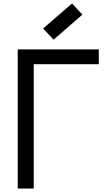

<svg xmlns="http://www.w3.org/2000/svg" viewBox="-20 -1084 640 1104"><path d="M82 0V-800H548V-715H108L174 -782V0ZM288 -856 228 -920 394 -1064 454 -1000Z"/></svg>

Font: Victor Mono SemiBold
Style: Regular
Weight: 600
Monospace: yes
Designer: Rune Bjørnerås
Version: Version 1.561;gftools[0.9.30]